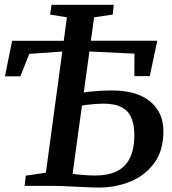

<svg xmlns="http://www.w3.org/2000/svg" viewBox="-20 -790 730 816"><path d="M400.5 7Q374.5 7 338.5 5.2Q302.5 3.5 267.2 1.8Q232 0 209 0H84.5L89.5 -43.5L175 -56L264.5 -716.5L193 -728L199 -769.5H463.5L459 -728L380 -716.5L288.5 -51.5Q297.5 -49.5 315.8 -47.8Q334 -46 353.2 -45Q372.5 -44 384.5 -44Q439 -44 476 -62Q513 -80 532 -118.2Q551 -156.5 551 -215.5Q551 -258 538.8 -288Q526.5 -318 497.8 -333.8Q469 -349.5 419 -349.5Q404 -349.5 383.8 -348Q363.5 -346.5 346 -344.2Q328.5 -342 322 -340.5L327.5 -395.5Q341.5 -398.5 361.5 -400.5Q381.5 -402.5 405.5 -404Q429.5 -405.5 456 -405.5Q561.5 -405.5 618 -358.8Q674.5 -312 674.5 -232.5Q674.5 -151 636.2 -98Q598 -45 535.5 -19Q473 7 400.5 7ZM1 -465.5 31.5 -616.5 648.5 -617 616.5 -466.5H551L551.5 -562L294 -574.5L104.5 -561L66.5 -465.5Z"/></svg>

Font: Merriweather 20pt Medium
Style: Italic
Weight: 500
Italic angle: -7.8°
Version: Version 2.101